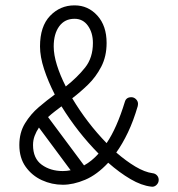

<svg xmlns="http://www.w3.org/2000/svg" viewBox="-20 -683 663 715"><path d="M445 -304Q450 -321 469 -321Q479 -321 486.5 -313.5Q494 -306 494 -296Q494 -292 493 -288Q477 -233 456.5 -190Q436 -147 413 -115Q450 -83 484.5 -62.5Q519 -42 548 -38Q558 -37 564.5 -30Q571 -23 571 -13Q571 -2 562.5 6Q554 14 543 12Q507 8 466 -16Q425 -40 383 -77Q341 -32 297 -13.5Q253 5 214 5Q173 5 136 -12Q99 -29 75.5 -62Q52 -95 52 -143Q52 -189 73 -223.5Q94 -258 124.5 -284Q155 -310 184 -331Q159 -380 144 -426Q129 -472 129 -510Q129 -585 166.5 -624Q204 -663 257 -663H258Q308 -663 342.5 -625Q377 -587 377 -523Q377 -473 357 -434.5Q337 -396 307.5 -367.5Q278 -339 249 -317Q304 -225 377 -150Q396 -178 413 -216.5Q430 -255 445 -304ZM180 -510Q180 -479 192 -440.5Q204 -402 225 -361Q268 -395 297 -431.5Q326 -468 326 -523Q326 -561 307.5 -587Q289 -613 258 -613H257Q221 -613 200.5 -585Q180 -557 180 -510ZM159 -247 293 -67Q322 -83 347 -111Q269 -190 209 -287Q197 -278 184 -268Q171 -258 159 -247ZM103 -143Q103 -93 135.5 -69.5Q168 -46 214 -46Q229 -46 243 -49L125 -208Q115 -193 109 -177Q103 -161 103 -143Z"/></svg>

Font: Libertine Sup
Style: Regular
Weight: 400
Designer: Bastien Sozeau
Foundry: NBR — Bastien Sozeau
Version: Version 2.003; ttfautohint (v1.8.4.7-5d5b);gftools[0.9.33]